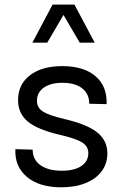

<svg xmlns="http://www.w3.org/2000/svg" viewBox="-20 -798 524 823"><path d="M246.8 -514.6Q159.4 -514.6 108.4 -475.3Q57.4 -436 57.4 -368.7Q57.4 -312 99.1 -277.1Q140.9 -242.2 238.3 -219.7Q304.7 -204.3 331.7 -187.7Q358.6 -171.1 358.6 -141.8Q358.6 -106.4 328.6 -86.3Q298.6 -66.2 245.6 -66.2Q186.3 -66.2 153.2 -90.1Q120.1 -114 120.1 -156.5L45.9 -158.7Q42.5 -83.7 95.7 -39.4Q148.9 4.9 242.9 4.9Q302.7 4.9 347 -13.2Q391.4 -31.2 415.8 -64Q440.2 -96.7 440.2 -140.6Q440.2 -195.3 397 -230.2Q353.8 -265.1 254.9 -288.1Q189.7 -303.5 164.1 -319.8Q138.4 -336.2 138.4 -365.7Q138.4 -401.9 167.8 -422.5Q197.3 -443.1 247.6 -443.1Q301.8 -443.1 332.2 -419.4Q362.5 -395.8 362.5 -353.3L437 -351.6Q439.9 -428 389.4 -471.3Q338.9 -514.6 246.8 -514.6ZM386 -615 299.1 -778.3H205.3L118.7 -615H182.4L252.2 -733.9L321.8 -615Z"/></svg>

Font: Estedad-FD-VF Thin
Style: Regular
Weight: 100
Designer: Amin Abedi
Version: Version 5.0